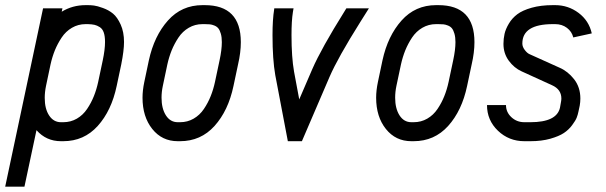

<svg xmlns="http://www.w3.org/2000/svg" viewBox="-63 -532 2334 740"><path d="M341.8 -370.1Q341.8 -392.6 336.9 -406.7Q332 -420.9 321.5 -427.5Q311 -434.1 301.3 -436.3Q291.5 -438.5 275.9 -439H267.1Q238.3 -439 214.4 -425Q190.4 -411.1 174.6 -387.2Q158.7 -363.3 148.4 -337.9Q138.2 -312.5 131.8 -283.7L114.3 -200.7Q109.4 -176.8 109.4 -154.8Q109.4 -112.3 126.5 -86.7Q143.6 -61 171.9 -61H180.7Q209.5 -61 233.2 -74.7Q256.8 -88.4 272.7 -112.1Q288.6 -135.7 298.8 -161.4Q309.1 -187 315.4 -216.3L333 -299.3Q341.8 -341.3 341.8 -370.1ZM31.2 187.5H-43L103 -500H177.7L174.8 -486.8Q216.3 -512.2 267.1 -512.2H275.9Q286.6 -512.2 299.1 -510.7Q311.5 -509.3 333.7 -501.2Q356 -493.2 372.6 -479.5Q389.2 -465.8 402.1 -437.3Q415 -408.7 415 -370.1Q415 -337.4 404.3 -283.7L386.7 -200.7Q366.7 -105.5 313.7 -46.6Q260.7 12.2 180.7 12.2H171.9Q115.2 12.2 77.6 -30.3Z M726.1 -512.2Q865.2 -512.2 865.2 -369.6Q865.2 -329.6 854.5 -283.7L836.9 -200.7Q816.9 -105.5 763.9 -46.6Q710.9 12.2 630.9 12.2H622.1Q561.5 12.2 523.9 -34.9Q486.3 -82 486.3 -155.3Q486.3 -183.6 493.2 -216.3L510.7 -299.3Q531.2 -393.6 584.2 -452.9Q637.2 -512.2 717.3 -512.2ZM792 -369.6Q792 -388.7 788.1 -402.1Q784.2 -415.5 778.6 -422.6Q772.9 -429.7 763.2 -433.6Q753.4 -437.5 745.8 -438.2Q738.3 -439 726.1 -439H717.3Q688.5 -439 664.6 -425Q640.6 -411.1 624.8 -387.2Q608.9 -363.3 598.6 -337.9Q588.4 -312.5 582 -283.7L564.5 -200.7Q559.6 -177.7 559.6 -155.3Q559.6 -113.8 576.4 -87.4Q593.3 -61 622.1 -61H630.9Q659.7 -61 683.3 -74.7Q707 -88.4 722.9 -112.1Q738.8 -135.7 749 -161.4Q759.3 -187 765.6 -216.3L783.2 -299.3Q792 -340.3 792 -369.6Z M1065.9 -485.4Q1060.5 -451.7 1060.5 -396.5Q1060.5 -311.5 1070.3 -255.9L1090.3 -148.9L1140.6 -265.6Q1175.3 -345.2 1264.2 -487.3L1272 -500H1358.9L1325.7 -447.3Q1238.8 -309.1 1207 -235.4L1100.6 12.2H1046.4L998 -242.2Q987.3 -302.7 987.3 -396.5Q987.3 -456.5 993.7 -496.1L994.1 -500H1068.4Z M1626.5 -512.2Q1765.6 -512.2 1765.6 -369.6Q1765.6 -329.6 1754.9 -283.7L1737.3 -200.7Q1717.3 -105.5 1664.3 -46.6Q1611.3 12.2 1531.2 12.2H1522.5Q1461.9 12.2 1424.3 -34.9Q1386.7 -82 1386.7 -155.3Q1386.7 -183.6 1393.6 -216.3L1411.1 -299.3Q1431.6 -393.6 1484.6 -452.9Q1537.6 -512.2 1617.7 -512.2ZM1692.4 -369.6Q1692.4 -388.7 1688.5 -402.1Q1684.6 -415.5 1679 -422.6Q1673.3 -429.7 1663.6 -433.6Q1653.8 -437.5 1646.2 -438.2Q1638.7 -439 1626.5 -439H1617.7Q1588.9 -439 1564.9 -425Q1541 -411.1 1525.1 -387.2Q1509.3 -363.3 1499 -337.9Q1488.8 -312.5 1482.4 -283.7L1464.8 -200.7Q1460 -177.7 1460 -155.3Q1460 -113.8 1476.8 -87.4Q1493.7 -61 1522.5 -61H1531.2Q1560.1 -61 1583.7 -74.7Q1607.4 -88.4 1623.3 -112.1Q1639.2 -135.7 1649.4 -161.4Q1659.7 -187 1666 -216.3L1683.6 -299.3Q1692.4 -340.3 1692.4 -369.6Z M2076.7 -439H2067.9Q1950.2 -439 1950.2 -364.3Q1950.2 -351.6 1959.5 -339.4Q1968.8 -327.1 1978 -323.2L2093.8 -271Q2125.5 -257.3 2149.7 -226.6Q2173.8 -195.8 2173.8 -152.3Q2173.8 -138.7 2171.4 -125L2166.5 -102.1Q2164.1 -89.8 2159.7 -78.6Q2155.3 -67.4 2142.1 -49.6Q2128.9 -31.7 2110.1 -19.3Q2091.3 -6.8 2057.9 2.7Q2024.4 12.2 1981.4 12.2H1958Q1898.4 12.2 1856.2 -28.1Q1814 -68.4 1814 -127H1887.2Q1887.2 -99.6 1908 -80.3Q1928.7 -61 1958 -61H1981.4Q2082.5 -61 2095.2 -116.7L2099.1 -138.7Q2100.6 -146.5 2100.6 -152.3Q2100.6 -187.5 2064.5 -203.6L1947.8 -256.8Q1918.5 -270 1897.9 -298.1Q1877.4 -326.2 1877.4 -362.8Q1877.4 -382.8 1881.6 -401.4Q1885.7 -419.9 1898.2 -440.9Q1910.6 -461.9 1930.7 -477.1Q1950.7 -492.2 1986.1 -502.2Q2021.5 -512.2 2067.9 -512.2H2076.7Q2127 -512.2 2167 -482.2Q2207 -452.1 2217.8 -403.3L2146.5 -387.7Q2141.1 -410.2 2122.1 -424.6Q2103 -439 2076.7 -439Z"/></svg>

Font: Anka/Coder Narrow
Style: Italic
Weight: 400
Width: 3
Italic angle: -12°
Monospace: yes
Version: Version 001.100